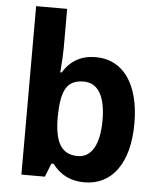

<svg xmlns="http://www.w3.org/2000/svg" viewBox="-54 -806 711 863"><g transform="rotate(5 301.5 -375.0)"><path d="M359 10C483 10 560 -94 560 -273C560 -449 486 -555 362 -555C297 -555 249 -529 214 -473H208C212 -521 214 -559 214 -582V-760H74V0H180L204 -61H214C250 -13 297 10 359 10ZM319 -105C244 -105 214 -159 214 -274C216 -389 238 -441 317 -441C380 -441 416 -386 416 -275C416 -164 380 -105 319 -105Z"/></g></svg>

Font: Kathrein 75 Bold
Style: Regular
Weight: 700
Designer: Lazydogs Typefoundry, based on Open Sans by Ascender Corporation
Foundry: Lazydogs Typefoundry
Version: Version 1.003;PS 001.003;hotconv 1.0.88;makeotf.lib2.5.64775